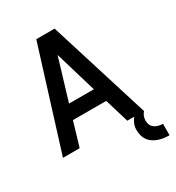

<svg xmlns="http://www.w3.org/2000/svg" viewBox="-223 -753 964 1054"><g transform="rotate(-30 258.5 -226.0)"><path d="M540 185.1Q474.1 185.1 435.5 156Q397 127 397 68.8Q397 48.8 404.1 31.5Q411.1 14.2 422.9 0H378.9L333 -151.9H122.1L77.1 0H-28.8L169.9 -637.2H286.1L484.9 0Q465.8 21 465.8 50.8Q465.8 82 487.3 97.4Q508.8 112.8 540 112.8ZM148.9 -241.2H306.2L228 -503.9Z"/></g></svg>

Font: Anonymous Pro
Style: Bold
Weight: 700
Monospace: yes
Designer: Mark Simonson
Version: Version 1.003